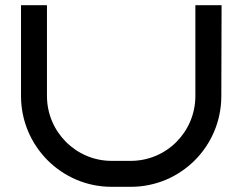

<svg xmlns="http://www.w3.org/2000/svg" viewBox="-20 -720 934 740"><path d="M833 -700H733V-350C733 -212 622 -100 484 -100H410C273 -100 161 -212 161 -350V-700H61V-350C61 -157 217 0 410 0H484C677 0 833 -156 833 -350L834 -700Z"/></svg>

Font: Bruno Ace
Style: Regular
Weight: 400
Designer: Astigmatic (AOETI)
Foundry: Astigmatic (AOETI)
Version: Version 1.000